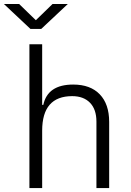

<svg xmlns="http://www.w3.org/2000/svg" viewBox="-60 -958 666 978"><path d="M431.2 0V-338.4Q431.2 -400.9 398.4 -434.6Q365.7 -468.3 307.6 -468.3Q154.8 -468.3 154.8 -292.5V0H89.8V-732.4H154.8V-423.8H160.6Q182.6 -527.3 313 -527.3Q400.4 -527.3 448.2 -477.5Q496.1 -427.7 496.1 -336.9V0ZM95.2 -810.5 -40 -937.5H37.6L122.6 -855L207.5 -937.5H285.2L149.9 -810.5Z"/></svg>

Font: Cascadia Mono PL Light
Style: Regular
Weight: 300
Monospace: yes
Designer: Aaron Bell
Foundry: Saja Typeworks
Version: Version 2404.023; ttfautohint (v1.8.4)